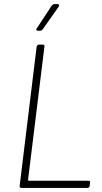

<svg xmlns="http://www.w3.org/2000/svg" viewBox="-20 -918 500 938"><path d="M76 -10 159 -690Q160 -694 163 -697Q166 -700 170 -700H189Q199 -700 197 -690L117 -39Q117 -35 121 -35H412Q422 -35 420 -25L418 -10Q418 -6 415 -3Q412 0 407 0H84Q80 0 77.5 -3Q75 -6 76 -10ZM160 -780 233 -891Q240 -898 246 -898H261Q267 -898 268.5 -894.5Q270 -891 267 -886L189 -775Q184 -768 177 -768H165Q159 -768 157.5 -771.5Q156 -775 160 -780Z"/></svg>

Font: Barlow Semi Condensed ExLight
Style: Italic
Weight: 275
Width: 4
Italic angle: -7°
Designer: Jeremy Tribby
Foundry: Tribby Type
Version: Version 1.408